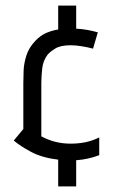

<svg xmlns="http://www.w3.org/2000/svg" viewBox="-20 -561 414 683"><path d="M187 102V7Q129 0 90 -21Q51 -42 29 -61L63 -102V-265Q63 -284 64 -310Q65 -336 74 -364Q83 -392 106 -416Q124 -435 145 -444Q166 -453 187 -456V-541H251V-459Q272 -458 291 -454.5Q310 -451 328 -446L311 -388Q292 -393 270.5 -396.5Q249 -400 231 -400Q195 -400 176 -388Q157 -376 149 -366Q133 -345 130 -316Q127 -287 127 -265V-76Q175 -50 231 -50Q259 -50 283.5 -55Q308 -60 333 -72V-9Q294 6 251 9V102Z"/></svg>

Font: Aubrey
Style: Regular
Weight: 400
Designer: Gayaneh Bagdasaryan
Foundry: Cyreal.org
Version: Version 1.102; ttfautohint (v1.8.3)